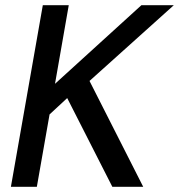

<svg xmlns="http://www.w3.org/2000/svg" viewBox="-20 -720 690 740"><path d="M22 0 145 -700H245L192 -397L525 -700H650L325 -408L532 0H413L239 -342L171 -279L122 0Z"/></svg>

Font: DM Sans 28pt Medium
Style: Italic
Weight: 500
Italic angle: -10°
Version: Version 4.004;gftools[0.9.30]